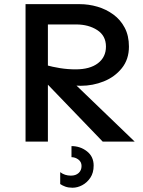

<svg xmlns="http://www.w3.org/2000/svg" viewBox="-20 -674 680 914"><path d="M101.6 0V-654.3H358.4Q402.3 -654.3 443.8 -642.1Q485.4 -629.9 519.5 -605Q553.7 -580.1 573.7 -542Q593.8 -503.9 593.8 -452.1Q593.8 -391.6 560.1 -349.6Q526.4 -307.6 474.1 -286.6Q421.9 -265.6 364.3 -265.6Q349.6 -265.6 326.2 -268.1Q302.7 -270.5 278.3 -273.9Q253.9 -277.3 231.9 -281.2Q210 -285.2 198.2 -287.1V-364.3Q229.5 -355.5 266.1 -349.6Q302.7 -343.8 339.8 -343.8Q408.2 -343.8 446.3 -373Q484.4 -402.3 484.4 -452.1Q484.4 -503.9 442.9 -530.8Q401.4 -557.6 342.8 -557.6H208V0ZM468.8 0 192.4 -287.1 282.2 -326.2 621.1 0ZM325.2 219.7Q305.7 219.7 291 214.4Q276.4 209 266.6 202.1V145.5Q288.1 162.1 317.4 162.1Q340.8 162.1 354.5 149.4Q368.2 136.7 368.2 116.2Q368.2 96.7 353 85.4Q337.9 74.2 320.3 74.2V21.5Q362.3 21.5 394 46.4Q425.8 71.3 425.8 114.3Q425.8 148.4 410.2 171.9Q394.5 195.3 371.6 207.5Q348.6 219.7 325.2 219.7Z"/></svg>

Font: Sen Medium
Style: Regular
Weight: 500
Designer: Kosal Sen, Philatype
Foundry: Philatype
Version: Version 2.000;gftools[0.9.31]